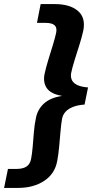

<svg xmlns="http://www.w3.org/2000/svg" viewBox="-52 -820 461 940"><path d="M379 -392 362 -308Q330 -306 306.5 -297Q283 -288 269.5 -273.5Q256 -259 252 -239Q247 -211 244 -174.5Q241 -138 237.5 -100.5Q234 -63 228 -31Q216 32 163.5 66Q111 100 37 100H-32L-13 7H29Q60 7 77.5 -4.5Q95 -16 100 -41Q105 -66 108 -101Q111 -136 114 -173.5Q117 -211 124 -243Q132 -284 162.5 -312.5Q193 -341 250 -350V-351Q197 -360 177.5 -388Q158 -416 166 -457Q173 -490 184.5 -527Q196 -564 207 -600Q218 -636 223 -660Q228 -685 215 -696.5Q202 -708 171 -708H129L147 -800H216Q290 -800 329 -767Q368 -734 356 -671Q349 -639 337 -601Q325 -563 313.5 -526.5Q302 -490 296 -461Q293 -442 300.5 -427Q308 -412 328 -403Q348 -394 379 -392Z"/></svg>

Font: Albert Sans
Style: Bold Italic
Weight: 700
Italic angle: -11.25°
Designer: Andreas Rasmussen
Foundry: a.Foundry
Version: Version 1.025